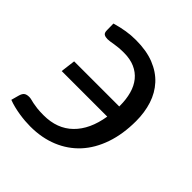

<svg xmlns="http://www.w3.org/2000/svg" viewBox="-152 -622 736 736"><g transform="rotate(45 216.0 -253.5)"><path d="M66.5 -497.5Q82 -502 95.2 -505Q108.5 -508 121 -510Q133.5 -512 146 -513Q158.5 -514 172.5 -514Q229.5 -514 271 -497.5Q312.5 -481 339.5 -451.5Q366.5 -422 379.5 -381.8Q392.5 -341.5 392.5 -294.5Q392.5 -224 373.2 -168Q354 -112 318.5 -73.2Q283 -34.5 232.8 -13.8Q182.5 7 120 7Q106.5 7 90.8 5.8Q75 4.5 59 2Q43 -0.5 26.8 -4.5Q10.5 -8.5 -3.5 -14L5 -45Q9 -59.5 16.2 -65Q23.5 -70.5 37.5 -70.5Q43.5 -70.5 49.8 -68.8Q56 -67 65.8 -65Q75.5 -63 90 -61.2Q104.5 -59.5 126 -59.5Q199 -59.5 244 -103.5Q289 -147.5 302 -228.5H55L62.5 -288.5H307V-292Q307 -327 299 -355.8Q291 -384.5 274.5 -404.8Q258 -425 233 -436Q208 -447 174.5 -447Q158 -447 145.5 -445.8Q133 -444.5 123.5 -443Q114 -441.5 106.5 -440.2Q99 -439 92.5 -439Q81.5 -439 74.2 -443.2Q67 -447.5 67 -462Z"/></g></svg>

Font: Lato
Style: Italic
Weight: 400
Italic angle: -7°
Designer: Lukasz Dziedzic
Foundry: tyPoland Lukasz Dziedzic
Version: Version 2.007; 2014-02-27